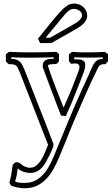

<svg xmlns="http://www.w3.org/2000/svg" viewBox="-20 -759 615 1057"><path d="M259.8 -522H200.7Q197.8 -527.8 194.8 -533.9Q191.9 -540 189 -545.9Q220.2 -584 250.5 -622.1Q280.8 -660.2 314 -696.8Q330.6 -714.8 348.1 -727.1Q365.7 -739.3 389.6 -739.3Q403.8 -739.3 416.7 -734.1Q429.7 -729 439.2 -720Q448.7 -710.9 454.3 -699Q460 -687 460 -673.3Q460 -659.2 453.6 -647.5Q447.3 -635.7 437.3 -626.5Q427.2 -617.2 415.5 -609.6Q403.8 -602.1 392.6 -595.7Q360.4 -577.1 328.6 -559.3Q296.9 -541.5 264.6 -522.9ZM252 -549.3Q284.2 -567.4 315.9 -585.4Q347.7 -603.5 379.9 -622.1Q387.2 -626.5 396.2 -631.8Q405.3 -637.2 413.1 -643.8Q420.9 -650.4 426.3 -658.4Q431.6 -666.5 431.6 -675.8Q431.6 -683.6 427.5 -689.9Q423.3 -696.3 416.7 -700.7Q410.2 -705.1 402.1 -707.5Q394 -710 386.2 -710Q376.5 -710 367.9 -705.8Q359.4 -701.7 352.1 -695.1Q344.7 -688.5 338.4 -680.9Q332 -673.3 326.2 -666.5Q302.2 -637.2 278.6 -608.9Q254.9 -580.6 231 -551.3H261.2ZM31.7 248.5Q33.2 238.8 35.9 229.2Q38.6 219.7 40.5 210Q42 201.7 43 195.1Q43.9 188.5 44.9 181.9Q45.9 175.3 47.1 167.7Q48.3 160.2 49.8 149.4Q55.2 143.1 59.3 138.7Q63.5 134.3 74.2 133.3Q86.9 136.2 95.5 144Q104 151.9 115.2 157.2Q131.3 164.6 145 164.6Q166 164.6 181.6 150.9Q197.3 137.2 209 117.7Q220.7 98.1 229.2 76.2Q237.8 54.2 244.6 38.1L87.9 -363.3Q82 -377.9 77.6 -386.2Q73.2 -394.5 67.1 -398.9Q61 -403.3 52 -404.5Q43 -405.8 27.3 -405.8L12.2 -420.9V-459.5Q16.1 -463.4 20.3 -466.6Q24.4 -469.7 28.8 -473.6Q90.3 -470.7 152.3 -470.7Q222.7 -470.7 292 -473.6Q297.9 -466.8 304.7 -460.9V-422.4Q301.8 -418.9 299.8 -415.8Q297.9 -412.6 295.2 -410.4Q292.5 -408.2 288.8 -407Q285.2 -405.8 278.8 -405.8H270.5Q262.2 -405.8 253.4 -404.3Q244.6 -402.8 244.6 -396Q244.6 -393.6 245.1 -392.1Q263.2 -335.9 286.4 -277.6Q309.6 -219.2 330.1 -166.5Q345.7 -203.1 361.8 -239.5Q377.9 -275.9 391.6 -313.5Q395.5 -324.2 399.9 -335Q404.3 -345.7 408.2 -355.7Q412.1 -365.7 414.8 -374.8Q417.5 -383.8 417.5 -390.6Q417.5 -399.4 412.1 -404.5Q406.7 -409.7 394 -409.7Q389.6 -409.7 384.5 -409.2Q379.4 -408.7 373 -407.2Q369.6 -411.1 366.2 -414.3Q362.8 -417.5 359.4 -420.9V-459.5Q363.3 -463.4 367.4 -466.6Q371.6 -469.7 376 -473.6Q397.5 -471.7 418.5 -471.2Q439.5 -470.7 460.9 -470.7Q485.4 -470.7 509.3 -471.4Q533.2 -472.2 557.1 -473.1Q561.5 -470.2 565.9 -467Q570.3 -463.9 574.7 -460.9V-422.4Q570.8 -418 567.6 -413.8Q564.5 -409.7 560.5 -405.8Q552.2 -405.8 546.1 -405.3Q540 -404.8 535.4 -402.8Q530.8 -400.9 526.6 -396.5Q522.5 -392.1 518.6 -383.8Q477.1 -299.3 445.1 -225.8Q413.1 -152.3 385.7 -88.9Q383.3 -83 377 -67.9Q370.6 -52.7 362.5 -32.7Q354.5 -12.7 345.5 9.5Q336.4 31.7 328.1 51.8Q319.8 71.8 313.7 86.9Q307.6 102.1 305.2 107.9Q291.5 140.6 274.7 171.1Q257.8 201.7 235.4 225.3Q212.9 249 183.8 263.2Q154.8 277.3 116.7 277.3Q97.2 277.3 78.9 273.7Q60.5 270 42 263.2ZM115.7 248Q148.9 248 174.1 235.1Q199.2 222.2 218.5 200.7Q237.8 179.2 252.4 151.9Q267.1 124.5 278.8 95.2Q316.4 2.9 354 -87.6Q391.6 -178.2 432.6 -269Q434.1 -272 439.2 -283.2Q444.3 -294.4 450.2 -307.4Q456.1 -320.3 461.2 -331.5Q466.3 -342.8 467.8 -345.7Q478 -367.7 484.9 -384.3Q491.7 -400.9 499.3 -411.9Q506.8 -422.9 517.3 -428.5Q527.8 -434.1 545.4 -434.1V-443.8Q525.9 -442.9 506.3 -442.4Q486.8 -441.9 467.3 -441.9Q428.2 -441.9 388.7 -443.4V-433.1Q393.6 -431.6 403.6 -432.1Q413.6 -432.6 423.8 -430.7Q434.1 -428.7 441.7 -422.6Q449.2 -416.5 449.2 -401.4Q449.2 -383.3 439.9 -358.2Q430.7 -333 419.4 -305.2Q401.4 -257.8 382.3 -211.9Q363.3 -166 342.3 -120.1Q335.4 -121.1 328.9 -121.6Q322.3 -122.1 315.4 -123Q290.5 -189.5 265.6 -254.4Q240.7 -319.3 216.3 -386.2Q215.8 -389.2 215.6 -391.8Q215.3 -394.5 215.3 -397Q215.3 -412.6 222.4 -420.4Q229.5 -428.2 239.3 -431.4Q249 -434.6 259.3 -434.8Q269.5 -435.1 275.4 -435.1V-443.8Q244.1 -442.9 212.9 -442.1Q181.6 -441.4 150.4 -441.4Q122.6 -441.4 95.7 -441.9Q68.8 -442.4 41.5 -443.8V-435.1Q58.1 -435.1 69.6 -430.9Q81.1 -426.8 89.4 -418.9Q97.7 -411.1 103.5 -399.9Q109.4 -388.7 115.2 -374Q154.8 -272 194.8 -171.6Q234.9 -71.3 273.4 31.7Q274.4 35.6 274.4 37.6Q274.4 43.9 271 53.7Q267.6 63.5 262.7 74.2Q257.8 85 252.2 95.7Q246.6 106.4 242.7 114.3Q234.9 129.9 225.8 144.3Q216.8 158.7 205.3 169.4Q193.8 180.2 179.7 186.5Q165.5 192.9 147.5 192.9Q135.3 192.9 124 190.4Q112.8 188 103.5 184.3Q94.2 180.7 87.6 176Q81.1 171.4 77.6 167.5Q74.7 187.5 72 205.6Q69.3 223.6 61.5 242.2L62.5 240.2Q63.5 238.3 63.5 238.3Q64.9 241.2 70.8 243.2Q76.7 245.1 84.2 246.3Q91.8 247.6 100.3 247.8Q108.9 248 115.7 248Z"/></svg>

Font: XB Kayhan Pook
Style: Regular
Weight: 700
Designer: Behnam
Foundry: Irmug
Version: Version 7.300 2009